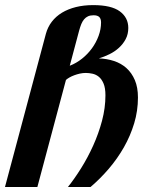

<svg xmlns="http://www.w3.org/2000/svg" viewBox="-35 -747 664 767"><path d="M359.9 -513.7Q391.6 -512.7 420.2 -503.4Q448.7 -494.1 470 -475.1Q491.2 -456.1 503.7 -427Q516.1 -397.9 516.1 -357.4Q516.1 -304.2 501 -254.2Q485.8 -204.1 460 -158.7Q434.1 -113.3 399.7 -73Q365.2 -32.7 326.7 0H236.3Q262.2 -32.2 288.8 -74.7Q315.4 -117.2 337.2 -165.3Q358.9 -213.4 372.6 -264.6Q386.2 -315.9 386.2 -366.2Q386.2 -395.5 378.7 -413.3Q371.1 -431.2 359.6 -440.4Q348.1 -449.7 334.2 -452.6Q320.3 -455.6 308.1 -455.6Q295.4 -455.6 283.7 -452.9Q272 -450.2 261.5 -446.3Q251 -442.4 242.4 -437.5Q233.9 -432.6 228.5 -427.7L114.3 0H-15.1L148.4 -612.3Q155.8 -639.2 172.1 -660.4Q188.5 -681.6 212.6 -696.3Q236.8 -710.9 268.3 -718.8Q299.8 -726.6 337.4 -726.6Q409.7 -726.6 443.6 -701.7Q477.5 -676.8 477.5 -635.3Q477.5 -610.4 467 -590.6Q456.5 -570.8 439.7 -555.7Q422.9 -540.5 401.9 -530.3Q380.9 -520 359.9 -513.7ZM368.7 -657.2Q368.7 -671.9 361.6 -679Q354.5 -686 338.9 -686Q325.7 -686 316.7 -681.9Q307.6 -677.7 301 -669.9Q294.4 -662.1 289.8 -650.9Q285.2 -639.6 281.2 -625L243.7 -484.4Q270 -494.6 292.7 -512.7Q315.4 -530.8 332.3 -554Q349.1 -577.1 358.9 -603.8Q368.7 -630.4 368.7 -657.2Z"/></svg>

Font: Arian AMU Serif
Style: Bold Italic
Weight: 700
Italic angle: -15°
Designer: Ruben Hakobyan (Tarumian)
Foundry: Ruben Hakobyan (Tarumian)
Version: Version 1.002